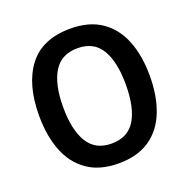

<svg xmlns="http://www.w3.org/2000/svg" viewBox="-130 -850 970 985"><g transform="rotate(-20 355.0 -357.5)"><path d="M657 -358Q657 -248 624.5 -165Q592 -82 525 -36Q458 10 355 10Q252 10 185 -36.5Q118 -83 85.5 -166Q53 -249 53 -359Q53 -530 127.5 -627.5Q202 -725 356 -725Q458 -725 525 -679Q592 -633 624.5 -550.5Q657 -468 657 -358ZM184 -358Q184 -234 225.5 -166Q267 -98 355 -98Q444 -98 485 -165.5Q526 -233 526 -358Q526 -483 485 -550.5Q444 -618 356 -618Q267 -618 225.5 -550Q184 -482 184 -358Z"/></g></svg>

Font: Noto Sans Lao UI SemCond SemBd
Style: Regular
Weight: 600
Width: 4
Designer: Monotype Design Team
Foundry: Monotype Imaging Inc.
Version: Version 2.000; ttfautohint (v1.8.4.7-5d5b)